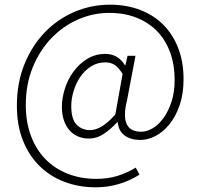

<svg xmlns="http://www.w3.org/2000/svg" viewBox="-20 -653 854 819"><path d="M388 146Q316 146 254.5 122.5Q193 99 148 54.5Q103 10 77.5 -54.5Q52 -119 52 -202Q52 -300 84.5 -379.5Q117 -459 171.5 -515.5Q226 -572 298 -602.5Q370 -633 449 -633Q521 -633 579.5 -610Q638 -587 678.5 -545.5Q719 -504 741 -445.5Q763 -387 763 -316Q763 -252 746 -203.5Q729 -155 702 -122Q675 -89 642.5 -72.5Q610 -56 579 -56Q539 -56 512.5 -74.5Q486 -93 482 -132H480Q454 -103 423.5 -82.5Q393 -62 358 -62Q335 -62 314 -70.5Q293 -79 277.5 -96Q262 -113 253 -138.5Q244 -164 244 -198Q244 -234 256.5 -274Q269 -314 293 -347Q317 -380 351.5 -401.5Q386 -423 430 -423Q483 -423 513 -375H515L524 -415H558L522 -226Q488 -91 582 -91Q606 -91 631.5 -106Q657 -121 677.5 -149.5Q698 -178 711.5 -219Q725 -260 725 -313Q725 -377 705.5 -430Q686 -483 650 -520Q614 -557 562.5 -577.5Q511 -598 446 -598Q377 -598 313 -570Q249 -542 199.5 -490.5Q150 -439 120 -366.5Q90 -294 90 -205Q90 -132 112 -73.5Q134 -15 173.5 25.5Q213 66 268.5 88Q324 110 391 110Q441 110 482 97Q523 84 559 62L575 92Q489 146 388 146ZM364 -98Q414 -98 472 -165L503 -338Q485 -366 468.5 -376.5Q452 -387 429 -387Q395 -387 368 -369.5Q341 -352 322.5 -325Q304 -298 294 -265Q284 -232 284 -201Q284 -144 307 -121Q330 -98 364 -98Z"/></svg>

Font: Giro Light
Style: Regular
Weight: 300
Designer: Paul D. Hunt
Foundry: Adobe Systems Incorporated
Version: Version 1.000;PS 1.0;hotconv 1.0.88;makeotf.lib2.5.647800